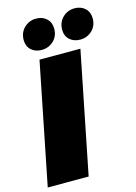

<svg xmlns="http://www.w3.org/2000/svg" viewBox="-136 -998 760 1070"><g transform="rotate(-15 244.0 -463.0)"><path d="M142 -700H378L238 0H2ZM85 -828Q85 -871 113.5 -898.5Q142 -926 182 -926Q219 -926 242.5 -904Q266 -882 266 -846Q266 -803 237.5 -776Q209 -749 169 -749Q132 -749 108.5 -770.5Q85 -792 85 -828ZM307 -828Q307 -871 335.5 -898.5Q364 -926 404 -926Q441 -926 464.5 -904Q488 -882 488 -846Q488 -803 459.5 -776Q431 -749 391 -749Q354 -749 330.5 -770.5Q307 -792 307 -828Z"/></g></svg>

Font: Montserrat Alternates Black
Style: Italic
Weight: 900
Italic angle: -11.3°
Designer: Julieta Ulanovsky
Foundry: Julieta Ulanovsky
Version: Version 7.200